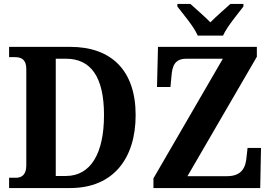

<svg xmlns="http://www.w3.org/2000/svg" viewBox="-20 -951 1381 971"><path d="M980 -771H1108C1128 -816 1182 -880 1211 -918V-931H1145C1119 -907 1072 -867 1044 -838C1016 -867 969 -907 943 -931H877V-918C906 -880 961 -816 980 -771ZM26 0H335C553 0 666 -150 666 -369C666 -596 542 -714 335 -714H26V-662H56C89 -662 113 -649 113 -602V-114C113 -69 91 -52 61 -52H26ZM756 0H1296L1300 -203H1232L1227 -158C1223 -108 1206 -60 1128 -60H928L1279 -664V-714H779L774 -511H842L847 -564C851 -618 864 -654 923 -654H1107L756 -49ZM313 -61H262V-654H314C440 -654 506 -561 506 -369C506 -177 440 -61 313 -61Z"/></svg>

Font: Noto Serif SemiCondensed
Style: Bold
Weight: 700
Width: 4
Designer: Monotype Design Team
Foundry: Monotype Imaging Inc.
Version: Version 2.015